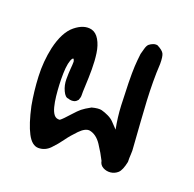

<svg xmlns="http://www.w3.org/2000/svg" viewBox="-92 -564 664 657"><g transform="rotate(20 240.5 -235.0)"><path d="M40.5 -126.5Q31.2 -176.8 28.8 -230.2Q26.4 -283.7 37.6 -335.4Q52.2 -398.4 84 -424.1Q115.7 -449.7 144.5 -442.9Q161.6 -438.5 172.9 -419.2Q184.1 -399.9 188 -372.8Q191.9 -345.7 191.9 -314.7Q191.9 -283.7 190.4 -256.1Q189 -228.5 189.5 -220.2Q189.9 -211.9 185.5 -201.7Q183.1 -198.7 179.9 -196Q176.8 -193.4 172.6 -192.1Q168.5 -190.9 162.8 -190.9Q157.2 -190.9 150.4 -193.4Q139.6 -193.4 130.6 -212.6Q121.6 -231.9 121.6 -253.7Q121.6 -275.4 123 -291.5Q124.5 -307.6 124.5 -318.4Q121.6 -332 116.7 -325.9Q111.8 -319.8 108.6 -304.7Q105.5 -289.6 105 -268.6Q104.5 -247.6 105.5 -227.5Q106.4 -207.5 108.6 -187Q110.8 -166.5 115.2 -149.4Q119.6 -132.3 127.2 -123Q134.8 -113.8 147.9 -115.2Q153.3 -119.1 160.6 -126.7Q168 -134.3 181.2 -148.9Q194.3 -163.6 204.3 -171.9Q214.4 -180.2 235.8 -191.9Q259.8 -198.2 271.7 -195.1Q283.7 -191.9 296.1 -186Q308.6 -180.2 316.9 -171.9Q325.2 -163.6 338.9 -148.9Q330.6 -190.9 328.6 -232.9Q326.7 -274.9 325.9 -314Q325.2 -353 326.4 -375Q327.6 -397 330.6 -421.4Q332.5 -428.7 336.2 -441.9Q339.8 -455.1 345.7 -460Q351.6 -464.8 359.4 -467.8Q367.2 -470.7 375 -469.2Q395 -459 400.1 -449.2Q405.3 -439.5 405.3 -412.1Q403.3 -377.9 403.6 -345.9Q403.8 -314 405.5 -279.1Q407.2 -244.1 410.2 -203.9Q413.1 -163.6 416.5 -113.8Q418 -101.1 417 -87.4Q416 -73.7 416.5 -59.6Q409.7 -26.9 398.2 -16.8Q386.7 -6.8 372.3 -5.4Q357.9 -3.9 345.2 -10.7Q332.5 -17.6 330.1 -32.2Q318.8 -55.2 300.3 -83.3Q281.7 -111.3 256.3 -115.7Q240.2 -117.2 220.2 -96.7Q200.2 -76.2 186 -56.4Q171.9 -36.6 154.1 -18.1Q136.2 0.5 111.8 0.5Q88.4 0.5 71 -32.5Q53.7 -65.4 40.5 -126.5Z"/></g></svg>

Font: AKL 022
Style: Regular
Weight: 400
Designer: AKL
Foundry: AKL
Version: Version 2.053;August 19, 2024;FontCreator 13.0.0.2675 64-bit